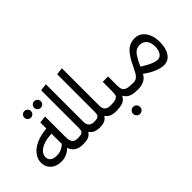

<svg xmlns="http://www.w3.org/2000/svg" viewBox="-85 -1348 2137 2137"><g transform="rotate(-45 983.5 -279.5)"><path d="M533 -44 513 0H494Q383 0 347 -100Q321 -69 280 -51.5Q239 -34 196 -34Q120 -34 72.5 -76.5Q25 -119 25 -187Q25 -243 62 -292.5Q99 -342 170 -374.5Q241 -407 337 -414V-509L421 -519V-202Q421 -138 441 -114Q461 -90 502 -90H521ZM337 -172V-333Q259 -330 206.5 -310Q154 -290 129 -260Q104 -230 104 -196Q104 -159 130 -138.5Q156 -118 210 -118Q248 -118 281 -133Q314 -148 337 -172ZM249 -673Q249 -695 264.5 -710Q280 -725 301 -725Q323 -725 338 -710Q353 -695 353 -673Q353 -651 338 -636Q323 -621 301 -621Q280 -621 264.5 -636Q249 -651 249 -673ZM404 -673Q404 -695 419 -710Q434 -725 456 -725Q477 -725 492.5 -710Q508 -695 508 -673Q508 -651 492.5 -636Q477 -621 456 -621Q434 -621 419 -636Q404 -651 404 -673Z M785 -45 765 0Q728 0 696 -12Q664 -24 640 -58Q619 -24 588 -12Q557 0 513 0L493 -45L521 -90Q557 -90 573.5 -100.5Q590 -111 593.5 -128.5Q597 -146 597 -181V-756L681 -767V-181Q681 -134 702.5 -112Q724 -90 773 -90Z M1037 -45 1017 0Q980 0 948 -12Q916 -24 892 -58Q871 -24 840 -12Q809 0 765 0L745 -45L773 -90Q809 -90 825.5 -100.5Q842 -111 845.5 -128.5Q849 -146 849 -181V-756L933 -767V-181Q933 -134 954.5 -112Q976 -90 1025 -90Z M1383 -45 1363 0Q1295 0 1256 -16Q1217 -32 1192 -75Q1169 -31 1129.5 -15.5Q1090 0 1017 0L997 -45L1026 -90Q1087 -90 1112.5 -102Q1138 -114 1143 -135Q1148 -156 1148 -205V-338H1232V-205Q1232 -159 1241 -136Q1250 -113 1279.5 -101.5Q1309 -90 1371 -90ZM1135 153Q1135 130 1151 114Q1167 98 1190 98Q1213 98 1229 114Q1245 130 1245 153Q1245 176 1229 192Q1213 208 1190 208Q1167 208 1151 192Q1135 176 1135 153Z M1912 -204Q1912 -102 1872 -44Q1832 14 1763 14Q1713 14 1652.5 -11.5Q1592 -37 1528 -84Q1500 -35 1458 -17.5Q1416 0 1374 0H1363L1343 -45L1371 -90H1388Q1419 -90 1443.5 -111.5Q1468 -133 1495 -192Q1538 -285 1575 -336.5Q1612 -388 1651.5 -409.5Q1691 -431 1744 -431Q1792 -431 1830 -403Q1868 -375 1890 -323.5Q1912 -272 1912 -204ZM1839 -204Q1839 -268 1809 -303Q1779 -338 1730 -338Q1698 -338 1673.5 -325Q1649 -312 1623 -274Q1597 -236 1564 -161Q1630 -119 1676.5 -99Q1723 -79 1758 -79Q1794 -79 1816.5 -113.5Q1839 -148 1839 -204Z"/></g></svg>

Font: FiraGO
Style: Regular
Weight: 400
Designer: bBox Type
Foundry: bBox Type GmbH
Version: Version 1.001;April 20, 2020;FontCreator 12.0.0.2555 64-bit